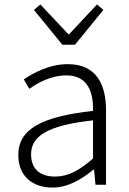

<svg xmlns="http://www.w3.org/2000/svg" viewBox="-20 -838 587 871"><path d="M218 13C287 13 350 -24 403 -68H407L413 0H461V-338C461 -456 416 -547 288 -547C202 -547 128 -505 88 -478L113 -435C151 -462 211 -496 281 -496C382 -496 404 -414 402 -335C168 -309 63 -252 63 -135C63 -35 132 13 218 13ZM230 -37C170 -37 121 -64 121 -138C121 -219 192 -269 402 -292V-119C340 -65 289 -37 230 -37ZM263 -635H320L449 -793L420 -818L294 -683H290L163 -818L134 -793Z"/></svg>

Font: GenYoGothic2 TW L
Style: Regular
Weight: 300
Version: Version 2.100;PS 2.1;hotconv 16.6.51;makeotf.lib2.5.65220 DE